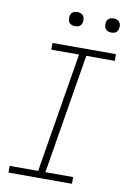

<svg xmlns="http://www.w3.org/2000/svg" viewBox="-100 -984 699 1043"><g transform="rotate(10 250.0 -462.0)"><path d="M373 0H23V-37H180L289 -698H136V-735H486V-698H329L220 -37H373ZM441 -846Q431 -846 422.5 -849Q414 -852 408.5 -859Q403 -866 402 -875.5Q401 -885 402 -895Q403 -901 406 -907Q409 -913 415 -917Q421 -921 427.5 -922.5Q434 -924 440 -924Q450 -924 458.5 -921Q467 -918 472.5 -911Q478 -904 479.5 -894.5Q481 -885 479 -875Q478 -869 475 -863Q472 -857 466.5 -853Q461 -849 454 -847.5Q447 -846 441 -846ZM241 -846Q231 -846 222.5 -849Q214 -852 208.5 -859Q203 -866 202 -875.5Q201 -885 202 -895Q203 -901 206 -907Q209 -913 215 -917Q221 -921 227.5 -922.5Q234 -924 240 -924Q250 -924 258.5 -921Q267 -918 272.5 -911Q278 -904 279.5 -894.5Q281 -885 279 -875Q278 -869 275 -863Q272 -857 266.5 -853Q261 -849 254 -847.5Q247 -846 241 -846Z"/></g></svg>

Font: Iosevka Term Curly XLt Obl
Style: Regular
Weight: 200
Italic angle: -9°
Designer: Belleve Invis
Foundry: Belleve Invis
Version: Version 32.3.0